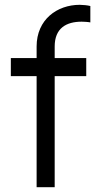

<svg xmlns="http://www.w3.org/2000/svg" viewBox="-20 -777 433 797"><path d="M132 0H207V-461H338V-536H207V-584C207 -660 255 -687 319 -687C326 -687 346 -686 355 -684V-752C344 -755 324 -757 311 -757C217 -757 132 -696 132 -584V-536H25V-461H132Z"/></svg>

Font: Mluvka
Style: Regular
Weight: 400
Designer: Modified by Jiří Krblich, Original typeface by Gumpita Rahayu
Foundry: Gumpita Rahayu & Jiří Krblich
Version: Version 2.000;Glyphs 3.1.1 (3134)